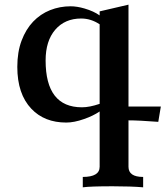

<svg xmlns="http://www.w3.org/2000/svg" viewBox="-20 -509 700 812"><path d="M585.4 283.2Q535.2 278.8 456.5 278.8Q361.8 278.8 330.1 283.2V239.3Q401.4 239.3 401.4 196.3V-37.6Q373.5 -18.6 335 -5.4Q293.5 9.3 260.3 9.3Q168 9.3 112.8 -48.8Q53.2 -111.3 53.2 -226.1Q53.2 -289.1 71.3 -337.2Q89.4 -385.3 120.1 -417.5Q150.9 -449.7 191.9 -466.1Q232.9 -482.4 278.8 -482.4Q305.2 -482.4 337.4 -473.1Q377 -461.4 401.4 -443.8V-460.9L523.4 -489.3V-58.6H660.2L649.4 6.3Q566.4 0 523.4 0V196.3Q523.4 239.3 585.4 239.3ZM326.7 -55.2Q358.4 -55.2 401.4 -69.8V-406.2Q364.7 -430.7 323.2 -430.7Q254.4 -430.7 213.6 -383.3Q172.9 -335.9 172.9 -253.4Q172.9 -55.2 326.7 -55.2Z"/></svg>

Font: Kelvinch
Style: Bold
Weight: 700
Designer: Paul James Miller
Foundry: High-Logic / Made with FontCreator
Version: Version 3.501;March 28, 2021;FontCreator 13.0.0.2683 64-bit